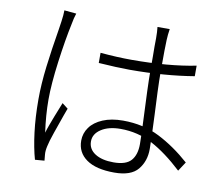

<svg xmlns="http://www.w3.org/2000/svg" viewBox="-85 -870 1170 1005"><g transform="rotate(10 500.0 -367.5)"><path d="M570 -572Q766 -572 910 -601V-545Q755 -519 568 -519Q505 -519 403 -526V-580Q493 -572 570 -572ZM732 -706Q730 -668 730 -543Q730 -493 732.5 -430Q735 -367 738 -309Q744 -173 744 -128Q744 -64 707.5 -19.5Q671 25 582 25Q485 25 434 -11Q383 -47 383 -110Q383 -149 406 -181Q429 -213 474 -232Q519 -251 581 -251Q689 -251 775 -207.5Q861 -164 942 -92L910 -43Q824 -123 746 -164.5Q668 -206 576 -206Q513 -206 473.5 -180.5Q434 -155 434 -115Q434 -74 470.5 -50.5Q507 -27 569 -27Q635 -27 662 -57.5Q689 -88 689 -145Q689 -190 684 -293Q681 -356 678.5 -424Q676 -492 676 -541V-608Q676 -636 675.5 -660.5Q675 -685 676 -705Q676 -740 673 -765H738Q733 -733 732 -706ZM228 -703Q209 -615 193 -494.5Q177 -374 177 -292Q177 -209 190 -118Q196 -139 204.5 -161.5Q213 -184 222 -208Q241 -257 253 -286L284 -262L270 -224Q253 -176 235.5 -125.5Q218 -75 213 -50Q207 -24 209 -5Q211 11 212 27L162 31Q145 -29 135 -109Q125 -189 125 -284Q125 -365 136.5 -459Q148 -553 166 -660L173 -707Q178 -742 178 -766L242 -760Q233 -733 228 -703Z"/></g></svg>

Font: 寒蝉端黑体 Light
Style: Regular
Weight: 300
Designer: ChillDuanSans {Warren2060}; 
Source Han Sans {Ryoko NISHIZUKA 西塚涼子 (kana, bopomofo & ideographs); Paul D. Hunt (Latin, G
Foundry: ChillType&Adobe
Version: Version 1.300;Glyphs 3.3 (3306)